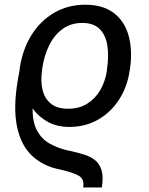

<svg xmlns="http://www.w3.org/2000/svg" viewBox="-20 -573 640 824"><path d="M417 231.4H336.9Q343.8 192.9 313.2 178.5Q282.7 164.1 232.4 153.3Q163.6 139.2 116.7 94.7Q69.8 50.3 53 -29.8Q36.1 -109.9 56.6 -230.5L64 -271.5L64.5 -278.3Q76.2 -359.9 114.5 -421.6Q152.8 -483.4 212.2 -518.1Q271.5 -552.7 345.7 -552.7Q420.9 -552.7 467.3 -518.1Q513.7 -483.4 531.5 -421.6Q549.3 -359.9 538.1 -278.3L536.1 -268.6Q526.4 -200.2 491.2 -145.8Q456.1 -91.3 401.4 -59.8Q346.7 -28.3 277.3 -28.3Q223.6 -28.3 184.3 -50.5Q145 -72.8 119.6 -107.9Q119.6 -48.3 138.9 -12.7Q158.2 22.9 191.4 42.2Q224.6 61.5 265.6 71.3Q270 72.3 274.7 73.2Q279.3 74.2 284.2 75.2Q313.5 82 340.6 90.3Q367.7 98.6 387.5 114Q407.2 129.4 415.8 157.5Q424.3 185.5 417 231.4ZM272.5 -106.4Q320.8 -106.4 355.7 -128.9Q390.6 -151.4 411.4 -188.2Q432.1 -225.1 438.5 -268.6L439.5 -278.3Q447.8 -335 440.4 -379.2Q433.1 -423.3 407.2 -449Q381.3 -474.6 333 -474.6Q284.7 -474.6 249 -449Q213.4 -423.3 191.4 -379.2Q169.4 -335 161.1 -278.3L160.2 -268.6Q153.8 -225.1 162.4 -188.2Q170.9 -151.4 197.5 -128.9Q224.1 -106.4 272.5 -106.4Z"/></svg>

Font: Inter Display
Style: Italic
Weight: 400
Italic angle: -9.39999°
Designer: Rasmus Andersson
Foundry: rsms
Version: Version 4.000;git-a52131595